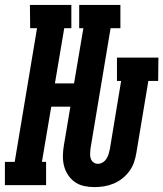

<svg xmlns="http://www.w3.org/2000/svg" viewBox="-49 -755 666 783"><path d="M336 8Q314 8 293.5 3.5Q273 -1 256.5 -12.5Q240 -24 228.5 -41.5Q217 -59 212 -79Q207 -99 207.5 -121Q208 -143 212 -165L238 -320H160L122 -95H139V0H-29V-95H11L102 -640H74L73 -735H242V-640H213L175 -415H253L291 -640H274V-735H442V-640H402L320 -149Q319 -139 318.5 -128.5Q318 -118 321 -108.5Q324 -99 332 -93Q340 -87 350 -87Q360 -87 369.5 -92.5Q379 -98 385 -107.5Q391 -117 394 -127Q397 -137 399 -147L445 -425H428V-520H597L596 -425H556L507 -131Q504 -112 497.5 -93Q491 -74 478.5 -57Q466 -40 449.5 -27Q433 -14 413.5 -6Q394 2 374.5 5Q355 8 336 8Z"/></svg>

Font: Iosevka QP
Style: Bold Italic
Weight: 700
Italic angle: -9°
Designer: Belleve Invis
Foundry: Belleve Invis
Version: Version 20.0.0; ttfautohint (v1.8.4)